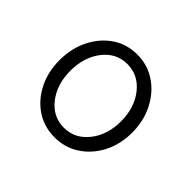

<svg xmlns="http://www.w3.org/2000/svg" viewBox="-93 -830 544 544"><g transform="rotate(45 179.0 -558.0)"><path d="M179 -392Q137 -392 104.5 -413.5Q72 -435 53 -472.5Q34 -510 34 -557Q34 -604 53 -642Q72 -680 104.5 -702Q137 -724 179 -724Q220 -724 253 -702Q286 -680 305.5 -642Q325 -604 325 -557Q325 -510 305.5 -472.5Q286 -435 253 -413.5Q220 -392 179 -392ZM178 -430Q222 -430 251 -466.5Q280 -503 280 -557Q280 -612 251 -648.5Q222 -685 178 -685Q134 -685 105.5 -648.5Q77 -612 77 -557Q77 -503 105.5 -466.5Q134 -430 178 -430Z"/></g></svg>

Font: Readex Pro ExtraLight
Style: Regular
Weight: 200
Designer: Bonnie Shaver-Troup, Thomas Jockin
Foundry: Lexend
Version: Version 1.203; ttfautohint (v1.8.3)